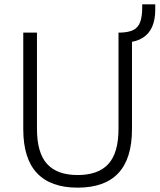

<svg xmlns="http://www.w3.org/2000/svg" viewBox="-20 -855 734 883"><path d="M337 8Q213 8 150 -59Q87 -126 87 -261V-705H150V-263Q150 -152 196.5 -101Q243 -50 337 -50Q432 -50 478.5 -101Q525 -152 525 -263V-705H587V-261Q587 -126 524.5 -59Q462 8 337 8ZM565 -660 533 -683V-705Q572 -706 594 -717.5Q616 -729 625 -754.5Q634 -780 634 -821V-835H694V-811Q694 -765 680 -732.5Q666 -700 637 -681.5Q608 -663 565 -660Z"/></svg>

Font: Nunito Sans 10pt SemiCondensed Light
Style: Regular
Weight: 300
Width: 4
Designer: Vernon Adams
Foundry: Vernon Adams
Version: Version 3.101;gftools[0.9.27]